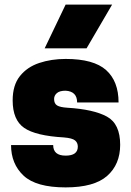

<svg xmlns="http://www.w3.org/2000/svg" viewBox="-20 -800 570 834"><path d="M265 14Q137 14 82.5 -37Q28 -88 28 -170H211Q211 -124 265 -124Q318 -124 318 -163Q318 -180 306 -190Q294 -200 258 -203Q135 -210 85 -244.5Q35 -279 35 -364Q35 -430 66.5 -469.5Q98 -509 150.5 -526.5Q203 -544 265 -544Q387 -544 441 -495.5Q495 -447 495 -355H315Q315 -403 265 -406Q239 -406 227 -395.5Q215 -385 215 -370Q215 -350 228 -342Q241 -334 273 -332Q387 -325 444.5 -293.5Q502 -262 502 -171Q502 -86 445.5 -36Q389 14 265 14ZM356 -590H174L265 -780H467Z"/></svg>

Font: Tanohe Sans Black
Style: Regular
Weight: 900
Designer: Village Type and Design LLC & Cristiano Sobral
Foundry: Cooper Hewitt Smithsonian Design Museum
Version: Version 1.00;March 11, 2020;FontCreator 12.0.0.2522 64-bit; 